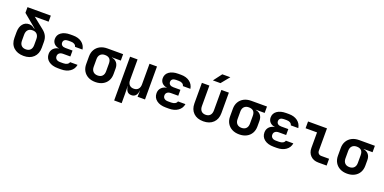

<svg xmlns="http://www.w3.org/2000/svg" viewBox="-10 -1808 6019 3010"><g transform="rotate(20 3000.0 -302.5)"><path d="M300 10Q195 9 133.5 -49Q72 -107 72 -208V-301Q72 -389 112.5 -438.5Q153 -488 219 -488Q252 -488 277 -473Q302 -458 314 -449L318 -454L100 -635V-730H489V-629H258L436 -487Q482 -452 505 -408.5Q528 -365 528 -306V-208Q528 -107 466.5 -48Q405 11 300 10ZM300 -99Q349 -99 375.5 -127.5Q402 -156 402 -208V-306Q402 -358 375.5 -387Q349 -416 300 -416Q251 -416 224.5 -387Q198 -358 198 -306V-208Q198 -156 224.5 -127.5Q251 -99 300 -99Z M927 7H874Q777 7 719.5 -37Q662 -81 662 -155Q662 -210 696.5 -246Q731 -282 789 -290Q735 -297 704 -329Q673 -361 673 -409Q673 -477 728.5 -517Q784 -557 878 -557H925Q1013 -557 1069.5 -515Q1126 -473 1138 -400H1013Q1007 -426 984 -440.5Q961 -455 925 -455H878Q841 -455 820.5 -439Q800 -423 800 -394Q800 -365 820.5 -348.5Q841 -332 877 -332H996V-233H874Q835 -233 812.5 -214.5Q790 -196 790 -164Q790 -132 812.5 -113.5Q835 -95 874 -95H927Q964 -95 990 -109Q1016 -123 1022 -148H1147Q1135 -76 1076 -34.5Q1017 7 927 7Z M1499 10Q1429 10 1378 -17Q1327 -44 1298.5 -92.5Q1270 -141 1270 -206V-334Q1270 -399 1298.5 -447.5Q1327 -496 1378 -523Q1429 -550 1499 -550H1761V-443H1614V-440Q1667 -431 1697 -394Q1727 -357 1727 -299V-206Q1727 -141 1699 -92.5Q1671 -44 1619.5 -17Q1568 10 1499 10ZM1499 -99Q1548 -99 1575 -127.5Q1602 -156 1602 -206V-334Q1602 -391 1575 -416Q1548 -441 1499 -441Q1450 -441 1422.5 -412.5Q1395 -384 1395 -334V-206Q1395 -156 1422.5 -127.5Q1450 -99 1499 -99Z M1877 180V-550H2002V-206Q2002 -155 2028 -126.5Q2054 -98 2101 -98Q2148 -98 2174.5 -126.5Q2201 -155 2201 -206V-550H2326V0H2202L2205 -105H2203Q2198 -51 2172.5 -20.5Q2147 10 2101 10Q2054 10 2029.5 -20.5Q2005 -51 2001 -105H1999L2002 26V180Z M2727 7H2674Q2577 7 2519.5 -37Q2462 -81 2462 -155Q2462 -210 2496.5 -246Q2531 -282 2589 -290Q2535 -297 2504 -329Q2473 -361 2473 -409Q2473 -477 2528.5 -517Q2584 -557 2678 -557H2725Q2813 -557 2869.5 -515Q2926 -473 2938 -400H2813Q2807 -426 2784 -440.5Q2761 -455 2725 -455H2678Q2641 -455 2620.5 -439Q2600 -423 2600 -394Q2600 -365 2620.5 -348.5Q2641 -332 2677 -332H2796V-233H2674Q2635 -233 2612.5 -214.5Q2590 -196 2590 -164Q2590 -132 2612.5 -113.5Q2635 -95 2674 -95H2727Q2764 -95 2790 -109Q2816 -123 2822 -148H2947Q2935 -76 2876 -34.5Q2817 7 2727 7Z M3300 10Q3195 10 3135 -48.5Q3075 -107 3075 -208V-550H3200V-209Q3200 -156 3226 -127.5Q3252 -99 3300 -99Q3347 -99 3373.5 -127.5Q3400 -156 3400 -209V-550H3525V-208Q3525 -107 3464 -48.5Q3403 10 3300 10ZM3224 -645 3330 -785H3464L3350 -645Z M3899 10Q3829 10 3778 -17Q3727 -44 3698.5 -92.5Q3670 -141 3670 -206V-334Q3670 -399 3698.5 -447.5Q3727 -496 3778 -523Q3829 -550 3899 -550H4161V-443H4014V-440Q4067 -431 4097 -394Q4127 -357 4127 -299V-206Q4127 -141 4099 -92.5Q4071 -44 4019.5 -17Q3968 10 3899 10ZM3899 -99Q3948 -99 3975 -127.5Q4002 -156 4002 -206V-334Q4002 -391 3975 -416Q3948 -441 3899 -441Q3850 -441 3822.5 -412.5Q3795 -384 3795 -334V-206Q3795 -156 3822.5 -127.5Q3850 -99 3899 -99Z M4527 7H4474Q4377 7 4319.5 -37Q4262 -81 4262 -155Q4262 -210 4296.5 -246Q4331 -282 4389 -290Q4335 -297 4304 -329Q4273 -361 4273 -409Q4273 -477 4328.5 -517Q4384 -557 4478 -557H4525Q4613 -557 4669.5 -515Q4726 -473 4738 -400H4613Q4607 -426 4584 -440.5Q4561 -455 4525 -455H4478Q4441 -455 4420.5 -439Q4400 -423 4400 -394Q4400 -365 4420.5 -348.5Q4441 -332 4477 -332H4596V-233H4474Q4435 -233 4412.5 -214.5Q4390 -196 4390 -164Q4390 -132 4412.5 -113.5Q4435 -95 4474 -95H4527Q4564 -95 4590 -109Q4616 -123 4622 -148H4747Q4735 -76 4676 -34.5Q4617 7 4527 7Z M5217 0Q5136 0 5086.5 -49Q5037 -98 5037 -178V-437H4846V-550H5162V-178Q5162 -149 5179.5 -131Q5197 -113 5226 -113H5356V0Z M5699 10Q5629 10 5578 -17Q5527 -44 5498.5 -92.5Q5470 -141 5470 -206V-334Q5470 -399 5498.5 -447.5Q5527 -496 5578 -523Q5629 -550 5699 -550H5961V-443H5814V-440Q5867 -431 5897 -394Q5927 -357 5927 -299V-206Q5927 -141 5899 -92.5Q5871 -44 5819.5 -17Q5768 10 5699 10ZM5699 -99Q5748 -99 5775 -127.5Q5802 -156 5802 -206V-334Q5802 -391 5775 -416Q5748 -441 5699 -441Q5650 -441 5622.5 -412.5Q5595 -384 5595 -334V-206Q5595 -156 5622.5 -127.5Q5650 -99 5699 -99Z"/></g></svg>

Font: NKDuy Mono
Style: Bold
Weight: 700
Monospace: yes
Designer: NKDuy
Foundry: NKDuy
Version: Version 2.251; ttfautohint (v1.8.4.7-5d5b)